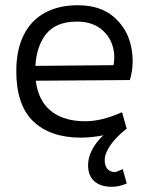

<svg xmlns="http://www.w3.org/2000/svg" viewBox="-20 -510 554 727"><path d="M403.2 197.3Q360.5 197.3 337 176.1Q313.5 155 313.5 116.3Q313.5 80 336.7 43.5Q359.9 7.1 402.5 -23.1H459.7Q419.9 8.3 398.2 39.6Q376.5 70.9 376.5 96.2Q376.5 117.4 386.5 129.4Q396.6 141.4 414.9 141.4Q422.7 141.4 444.5 130L460 184.7Q431.6 197.3 403.2 197.3ZM286.9 11.2Q170.3 11.2 106 -50.5Q41.7 -112.3 41.7 -240.7Q41.7 -320.8 69.5 -376.7Q97.2 -432.6 149.4 -461.4Q201.7 -490.1 274.7 -490.1Q359.9 -490.1 410.7 -446.1Q461.5 -402.1 476 -336.1Q490.4 -270 471.9 -206.9L74 -204L78.4 -260.3L409.7 -263.2Q417.6 -302.1 405 -340.2Q392.3 -378.3 358.6 -403.1Q324.8 -427.9 272.5 -428.2Q189.7 -428.7 151.6 -377.4Q113.5 -326 113.5 -240.2Q113.5 -179.3 135 -137.1Q156.5 -94.8 199 -72.9Q241.6 -50.9 304 -50.9Q334.5 -50.9 368.7 -59.3Q403 -67.7 442.1 -85.2L459.7 -22.9Q424.7 -8.3 375.7 1.5Q326.7 11.2 286.9 11.2Z"/></svg>

Font: DavidDev Light
Style: Regular
Weight: 300
Designer: David.dev
Foundry: David.dev
Version: Version 1.001;FEAKit 1.0